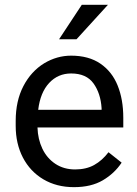

<svg xmlns="http://www.w3.org/2000/svg" viewBox="-20 -770 570 800"><path d="M226.1 -606.4 320.8 -750H429.7L298.8 -606.4ZM486.8 -92.3Q457 -47.4 408.4 -18.8Q359.9 9.8 288.1 9.8Q215.8 9.8 160.6 -22.9Q105.5 -55.7 75.4 -113.5Q45.4 -171.4 45.4 -245.6V-266.1Q45.4 -349.6 77.4 -411.1Q109.4 -472.7 164.1 -506.3Q217.3 -538.1 276.4 -538.1Q349.6 -538.1 398.2 -504.9Q446.8 -471.7 470.2 -413.6Q493.7 -355.5 493.7 -279.3V-238.8H136.2Q137.7 -189.9 156.7 -150.1Q175.8 -110.4 210.9 -87.2Q246.1 -64 293 -64Q338.9 -64 372.3 -82.5Q405.8 -101.1 432.1 -135.7ZM139.2 -312.5H403.3V-319.3Q399.4 -380.9 369.6 -422.4Q339.8 -463.9 276.4 -463.9Q221.7 -463.9 184.8 -424.3Q147.9 -384.8 139.2 -312.5Z"/></svg>

Font: Mardoto
Style: Regular
Weight: 400
Designer: Christian Robertson, Vahan Hovhannisyan
Foundry: Google
Version: Version 1.000